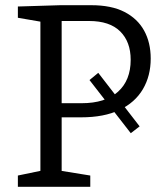

<svg xmlns="http://www.w3.org/2000/svg" viewBox="-20 -718 636 738"><path d="M482.7 -206 324 -410.3 357.7 -438 516.7 -232.3ZM291.7 -267H199L217 -281.7V-45.7L203.3 -63.3L327 -43.3V0H48.7V-43.3L150 -64.3L135.3 -45.7V-651.3L151.7 -632L48.7 -649.7V-693L211.7 -698H331Q408 -698 458.3 -672.2Q508.7 -646.3 534 -600.3Q559.3 -554.3 559.3 -493Q559.3 -426.3 529.2 -375.2Q499 -324 439.7 -295.5Q380.3 -267 291.7 -267ZM322.3 -637.3H202.3L217 -652V-306.7L199 -321.3H294Q384.7 -321.3 433.5 -365.3Q482.3 -409.3 482.3 -488Q482.3 -557.3 442 -597.3Q401.7 -637.3 322.3 -637.3Z"/></svg>

Font: Bitter Thin
Style: Regular
Weight: 100
Designer: Sol Matas, and Bitter project Authors
Foundry: Sol Matas
Version: Version 2.002